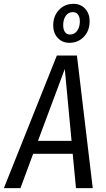

<svg xmlns="http://www.w3.org/2000/svg" viewBox="-47 -976 548 996"><path d="M313 -753.9Q275.9 -753.9 252.4 -779.5Q229 -805.2 229 -844.2Q229 -892.6 258.8 -924.3Q288.6 -956.1 334 -956.1Q371.6 -956.1 394.8 -930.7Q418 -905.3 418 -866.2Q418 -816.9 388.2 -785.4Q358.4 -753.9 313 -753.9ZM331.1 -913.1Q307.6 -913.1 294.2 -894Q280.8 -875 280.8 -845.2Q280.8 -823.2 289.8 -810.1Q298.8 -796.9 315.9 -796.9Q339.4 -796.9 353.3 -816.4Q367.2 -835.9 367.2 -865.2Q367.2 -887.7 357.7 -900.4Q348.1 -913.1 331.1 -913.1ZM347.2 0 330.1 -178.2H125L59.1 0H-26.9L248 -688H352.1L434.1 0ZM149.9 -245.1H324.2L289.1 -618.2Z"/></svg>

Font: Fira Sans Compressed Book
Style: Italic
Weight: 350
Width: 3
Italic angle: -8°
Designer: Carrois Corporate & Edenspiekermann AG
Foundry: Carrois Corporate GbR & Edenspiekermann AG
Version: Version 4.203;PS 004.203;hotconv 1.0.88;makeotf.lib2.5.64775